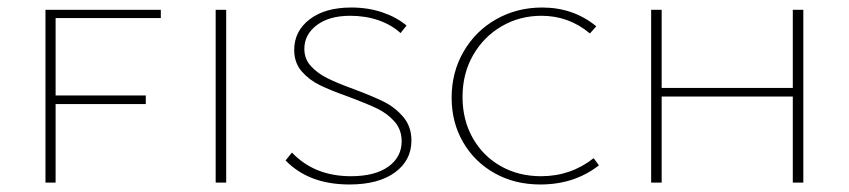

<svg xmlns="http://www.w3.org/2000/svg" viewBox="-20 -486 2259 511"><path d="M128 -438V-232H368V-209H128V0H101V-460H408V-438Z M554 -460H582V0H554Z M909 -228Q861 -245 832 -259Q803 -273 783 -296Q763 -319 763 -353Q763 -403 804 -434.5Q845 -466 915 -466Q960 -466 998 -453Q1036 -440 1062 -418L1046 -398Q1022 -420 987.5 -432Q953 -444 912 -444Q856 -444 823 -419Q790 -394 790 -356Q790 -329 807.5 -310Q825 -291 851 -278Q877 -265 921 -249Q972 -230 1002 -215Q1032 -200 1053.5 -174.5Q1075 -149 1075 -112Q1075 -59 1031 -27Q987 5 910 5Q802 5 740 -59L757 -80Q817 -17 914 -17Q978 -17 1013.5 -42.5Q1049 -68 1049 -110Q1049 -141 1030 -162.5Q1011 -184 984 -197Q957 -210 909 -228Z M1182 -226Q1182 -294 1214 -349Q1246 -404 1301 -435Q1356 -466 1423 -466Q1506 -466 1567 -416L1550 -397Q1494 -444 1421 -444Q1363 -444 1315 -416Q1267 -388 1239 -339Q1211 -290 1211 -228Q1211 -167 1238 -119Q1265 -71 1312.5 -44Q1360 -17 1420 -17Q1499 -17 1560 -65L1574 -46Q1509 5 1418 5Q1350 5 1296.5 -25Q1243 -55 1212.5 -107.5Q1182 -160 1182 -226Z M2118 -460V0H2090V-229H1741V0H1713V-460H1741V-252H2090V-460Z"/></svg>

Font: Ysabeau SC Extralight
Style: Regular
Weight: 200
Designer: Christian Thalmann (Catharsis Fonts)
Version: Version 0.003